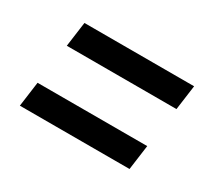

<svg xmlns="http://www.w3.org/2000/svg" viewBox="-68 -536 578 519"><g transform="rotate(30 221.0 -276.5)"><path d="M59.2 -339.9 69.7 -417.1H412L401.5 -339.9ZM30.3 -136.2 40.8 -213.7H383.1L372.6 -136.2Z"/></g></svg>

Font: Alumni Sans Thin
Style: Italic
Weight: 100
Italic angle: -8°
Designer: Robert E. Leuschke
Foundry: Robert E. Leuschke
Version: Version 1.016